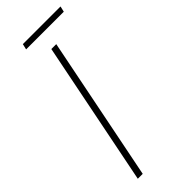

<svg xmlns="http://www.w3.org/2000/svg" viewBox="-249 -795 829 829"><g transform="rotate(-45 165.0 -381.0)"><path d="M40 0 172 -660H202L70 0ZM94 -736 100 -762H330L324 -736Z"/></g></svg>

Font: Source Sans Variable
Style: Italic
Weight: 200
Italic angle: -11°
Designer: Paul D. Hunt
Foundry: Adobe Systems Incorporated
Version: Version 3.006;hotconv 1.0.111;makeotfexe 2.5.65597